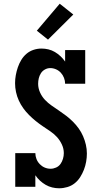

<svg xmlns="http://www.w3.org/2000/svg" viewBox="-20 -1004 540 1032"><path d="M298 8Q279 8 260.5 3.5Q242 -1 225.5 -10.5Q209 -20 195 -33Q181 -46 170 -62V0H62V-181H170Q170 -165 176 -149.5Q182 -134 193.5 -122Q205 -110 220 -103.5Q235 -97 252 -97Q267 -97 281.5 -103.5Q296 -110 305 -122.5Q314 -135 318.5 -150.5Q323 -166 323 -181Q323 -205 312.5 -227.5Q302 -250 286 -267.5Q270 -285 250 -298.5Q230 -312 210 -325.5Q190 -339 171.5 -354Q153 -369 136 -386Q119 -403 105 -422.5Q91 -442 81 -464Q71 -486 66 -509.5Q61 -533 61 -557Q61 -579 65 -600.5Q69 -622 76 -642.5Q83 -663 94.5 -682Q106 -701 122.5 -715Q139 -729 160 -736Q181 -743 203 -743Q222 -743 240.5 -738.5Q259 -734 275 -724.5Q291 -715 305 -702Q319 -689 330 -673V-735H438V-554H330Q330 -570 324 -585.5Q318 -601 307 -613Q296 -625 281 -631.5Q266 -638 250 -638Q235 -638 221.5 -630.5Q208 -623 200 -610.5Q192 -598 188.5 -583.5Q185 -569 185 -554Q185 -530 195 -507.5Q205 -485 221.5 -467.5Q238 -450 257.5 -436.5Q277 -423 297 -409.5Q317 -396 336 -381.5Q355 -367 372 -350Q389 -333 403 -313.5Q417 -294 426.5 -272Q436 -250 441.5 -226.5Q447 -203 447 -179Q447 -157 443 -134.5Q439 -112 431 -91.5Q423 -71 411 -52Q399 -33 381.5 -19Q364 -5 342 1.5Q320 8 298 8ZM238 -791 178 -839 301 -984 374 -926Z"/></svg>

Font: Iosevka Curly Slab Extrabold
Style: Regular
Weight: 800
Monospace: yes
Designer: Belleve Invis
Foundry: Belleve Invis
Version: Version 22.1.2; ttfautohint (v1.8.4)